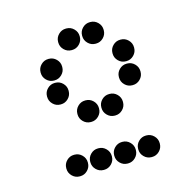

<svg xmlns="http://www.w3.org/2000/svg" viewBox="-91 -787 781 774"><g transform="rotate(-15 300.0 -400.0)"><path d="M249 -695Q231 -695 218 -682Q205 -669 205 -651V-649Q205 -631 218 -618Q231 -605 249 -605H251Q269 -605 282 -618Q295 -631 295 -649V-651Q295 -669 282 -682Q269 -695 251 -695ZM349 -695Q331 -695 318 -682Q305 -669 305 -651V-649Q305 -631 318 -618Q331 -605 349 -605H351Q369 -605 382 -618Q395 -631 395 -649V-651Q395 -669 382 -682Q369 -695 351 -695ZM149 -595Q131 -595 118 -582Q105 -569 105 -551V-549Q105 -531 118 -518Q131 -505 149 -505H151Q169 -505 182 -518Q195 -531 195 -549V-551Q195 -569 182 -582Q169 -595 151 -595ZM449 -595Q431 -595 418 -582Q405 -569 405 -551V-549Q405 -531 418 -518Q431 -505 449 -505H451Q469 -505 482 -518Q495 -531 495 -549V-551Q495 -569 482 -582Q469 -595 451 -595ZM149 -495Q131 -495 118 -482Q105 -469 105 -451V-449Q105 -431 118 -418Q131 -405 149 -405H151Q169 -405 182 -418Q195 -431 195 -449V-451Q195 -469 182 -482Q169 -495 151 -495ZM449 -495Q431 -495 418 -482Q405 -469 405 -451V-449Q405 -431 418 -418Q431 -405 449 -405H451Q469 -405 482 -418Q495 -431 495 -449V-451Q495 -469 482 -482Q469 -495 451 -495ZM249 -395Q231 -395 218 -382Q205 -369 205 -351V-349Q205 -331 218 -318Q231 -305 249 -305H251Q269 -305 282 -318Q295 -331 295 -349V-351Q295 -369 282 -382Q269 -395 251 -395ZM349 -395Q331 -395 318 -382Q305 -369 305 -351V-349Q305 -331 318 -318Q331 -305 349 -305H351Q369 -305 382 -318Q395 -331 395 -349V-351Q395 -369 382 -382Q369 -395 351 -395ZM149 -195Q131 -195 118 -182Q105 -169 105 -151V-149Q105 -131 118 -118Q131 -105 149 -105H151Q169 -105 182 -118Q195 -131 195 -149V-151Q195 -169 182 -182Q169 -195 151 -195ZM249 -195Q231 -195 218 -182Q205 -169 205 -151V-149Q205 -131 218 -118Q231 -105 249 -105H251Q269 -105 282 -118Q295 -131 295 -149V-151Q295 -169 282 -182Q269 -195 251 -195ZM349 -195Q331 -195 318 -182Q305 -169 305 -151V-149Q305 -131 318 -118Q331 -105 349 -105H351Q369 -105 382 -118Q395 -131 395 -149V-151Q395 -169 382 -182Q369 -195 351 -195ZM449 -195Q431 -195 418 -182Q405 -169 405 -151V-149Q405 -131 418 -118Q431 -105 449 -105H451Q469 -105 482 -118Q495 -131 495 -149V-151Q495 -169 482 -182Q469 -195 451 -195Z"/></g></svg>

Font: Doto Black Rounded Black
Style: Regular
Weight: 900
Monospace: yes
Version: Version 1.000